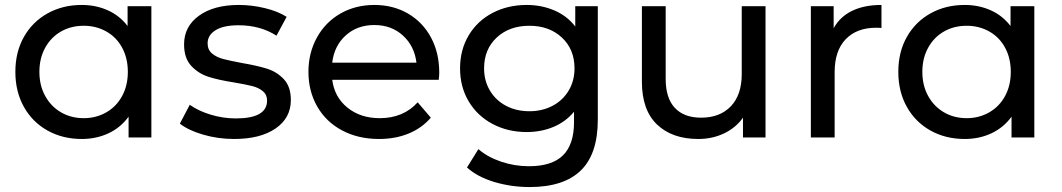

<svg xmlns="http://www.w3.org/2000/svg" viewBox="-20 -555 4286 775"><path d="M591 -530V0H499V-84Q467 -40 418 -17Q369 6 310 6Q233 6 172 -28Q111 -62 76.5 -123.5Q42 -185 42 -265Q42 -345 76.5 -406Q111 -467 172 -501Q233 -535 310 -535Q367 -535 415 -513.5Q463 -492 495 -450V-530ZM496 -265Q496 -320 473 -362.5Q450 -405 409 -428Q368 -451 318 -451Q267 -451 226.5 -428Q186 -405 162.5 -362.5Q139 -320 139 -265Q139 -210 162.5 -167.5Q186 -125 226.5 -101.5Q267 -78 318 -78Q368 -78 409 -101.5Q450 -125 473 -167.5Q496 -210 496 -265Z M706 -56 746 -132Q781 -107 831 -92Q881 -77 932 -77Q1058 -77 1058 -149Q1058 -173 1041 -187Q1024 -201 998.5 -207.5Q973 -214 926 -222Q862 -232 821.5 -245Q781 -258 752 -289Q723 -320 723 -376Q723 -448 783 -491.5Q843 -535 944 -535Q997 -535 1050 -522Q1103 -509 1137 -487L1096 -411Q1031 -453 943 -453Q882 -453 850 -433Q818 -413 818 -380Q818 -354 836 -339Q854 -324 880.5 -317Q907 -310 955 -301Q1019 -290 1058.5 -277.5Q1098 -265 1126 -235Q1154 -205 1154 -151Q1154 -79 1092.5 -36.5Q1031 6 925 6Q860 6 800 -11.5Q740 -29 706 -56Z M1751 -233H1321Q1330 -163 1382.5 -120.5Q1435 -78 1513 -78Q1608 -78 1666 -142L1719 -80Q1683 -38 1629.5 -16Q1576 6 1510 6Q1426 6 1361 -28.5Q1296 -63 1260.5 -125Q1225 -187 1225 -265Q1225 -342 1259.5 -404Q1294 -466 1354.5 -500.5Q1415 -535 1491 -535Q1567 -535 1626.5 -500.5Q1686 -466 1719.5 -404Q1753 -342 1753 -262Q1753 -251 1751 -233ZM1321 -302H1661Q1653 -369 1606.5 -411.5Q1560 -454 1491 -454Q1422 -454 1375.5 -412Q1329 -370 1321 -302Z M2393 -530V-72Q2393 67 2324 133.5Q2255 200 2118 200Q2043 200 1975 179.5Q1907 159 1865 121L1911 47Q1948 79 2002.5 97.5Q2057 116 2115 116Q2208 116 2252.5 72Q2297 28 2297 -62V-104Q2263 -63 2213.5 -42.5Q2164 -22 2106 -22Q2030 -22 1968.5 -54.5Q1907 -87 1872 -145.5Q1837 -204 1837 -279Q1837 -354 1872 -412.5Q1907 -471 1968.5 -503Q2030 -535 2106 -535Q2166 -535 2217.5 -513Q2269 -491 2302 -448V-530ZM2299 -279Q2299 -356 2248 -403.5Q2197 -451 2117 -451Q2036 -451 1985 -403.5Q1934 -356 1934 -279Q1934 -229 1957.5 -189.5Q1981 -150 2022.5 -128Q2064 -106 2117 -106Q2169 -106 2210.5 -128Q2252 -150 2275.5 -189.5Q2299 -229 2299 -279Z M3070 -530V0H2979V-80Q2950 -39 2902.5 -16.5Q2855 6 2799 6Q2693 6 2632 -52.5Q2571 -111 2571 -225V-530H2667V-236Q2667 -159 2704 -119.5Q2741 -80 2810 -80Q2886 -80 2930 -126Q2974 -172 2974 -256V-530Z M3538 -535V-442Q3530 -443 3516 -443Q3438 -443 3393.5 -396.5Q3349 -350 3349 -264V0H3253V-530H3345V-441Q3370 -487 3419 -511Q3468 -535 3538 -535Z M4155 -530V0H4063V-84Q4031 -40 3982 -17Q3933 6 3874 6Q3797 6 3736 -28Q3675 -62 3640.5 -123.5Q3606 -185 3606 -265Q3606 -345 3640.5 -406Q3675 -467 3736 -501Q3797 -535 3874 -535Q3931 -535 3979 -513.5Q4027 -492 4059 -450V-530ZM4060 -265Q4060 -320 4037 -362.5Q4014 -405 3973 -428Q3932 -451 3882 -451Q3831 -451 3790.5 -428Q3750 -405 3726.5 -362.5Q3703 -320 3703 -265Q3703 -210 3726.5 -167.5Q3750 -125 3790.5 -101.5Q3831 -78 3882 -78Q3932 -78 3973 -101.5Q4014 -125 4037 -167.5Q4060 -210 4060 -265Z"/></svg>

Font: Idrija
Style: Regular
Weight: 500
Designer: Julieta Ulanovsky
Foundry: Julieta Ulanovsky
Version: Version 7.200